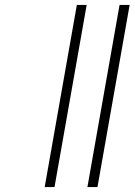

<svg xmlns="http://www.w3.org/2000/svg" viewBox="-20 -762 548 782"><path d="M333 -742 202 0H162L293 -742ZM508 -742 377 0H336L467 -742Z"/></svg>

Font: Fz Poppins ExtLt
Style: Italic
Weight: 200
Italic angle: -10°
Designer: Ninad Kale (Devanagari), Jonny Pinhorn (Latin)
Foundry: Indian Type Foundry
Version: Vit hóa bi Vntype.Com & FontZin.Com